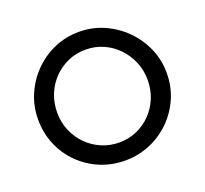

<svg xmlns="http://www.w3.org/2000/svg" viewBox="-127 -884 1109 1041"><g transform="rotate(-20 428.0 -363.0)"><path d="M57 -362Q57 -437 85.5 -504Q114 -571 165 -623Q216 -675 283 -704.5Q350 -734 427 -734Q503 -734 570 -704.5Q637 -675 689 -623Q741 -571 770 -504Q799 -437 799 -362Q799 -285 770 -218Q741 -151 689.5 -100Q638 -49 570.5 -20.5Q503 8 427 8Q350 8 283 -20Q216 -48 165 -98.5Q114 -149 85.5 -216.5Q57 -284 57 -362ZM167 -362Q167 -306 187.5 -257.5Q208 -209 244 -172.5Q280 -136 327.5 -115.5Q375 -95 430 -95Q484 -95 531 -115.5Q578 -136 613.5 -172.5Q649 -209 669 -257.5Q689 -306 689 -362Q689 -418 668.5 -466.5Q648 -515 612.5 -552Q577 -589 529.5 -610Q482 -631 428 -631Q372 -631 325 -610Q278 -589 242 -552Q206 -515 186.5 -466Q167 -417 167 -362Z"/></g></svg>

Font: Josefin Sans Thin Medium
Style: Regular
Weight: 500
Version: Version 2.000